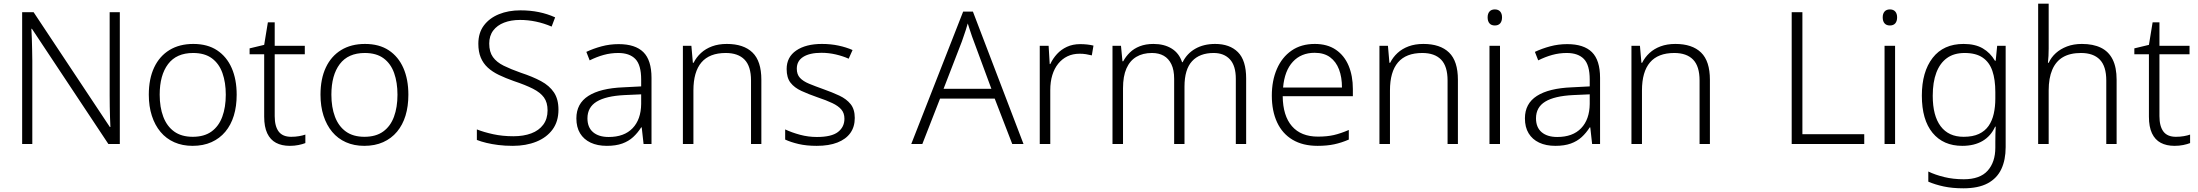

<svg xmlns="http://www.w3.org/2000/svg" viewBox="-20 -780 11908 1040"><path d="M629 0H567L153 -624H150Q152 -598 152.5 -570Q153 -542 154 -512.5Q155 -483 155 -451V0H100V-714H162L575 -92H578Q577 -113 576 -142Q575 -171 574.5 -202.5Q574 -234 574 -261V-714H629Z M1262 -267Q1262 -204 1246.5 -153.5Q1231 -103 1200.5 -66.5Q1170 -30 1125.5 -10Q1081 10 1023 10Q968 10 924 -9.5Q880 -29 849.5 -65.5Q819 -102 802.5 -153Q786 -204 786 -267Q786 -353 815 -414.5Q844 -476 898 -509Q952 -542 1027 -542Q1104 -542 1156 -507.5Q1208 -473 1235 -411.5Q1262 -350 1262 -267ZM845 -267Q845 -199 864.5 -147.5Q884 -96 923.5 -67.5Q963 -39 1024 -39Q1086 -39 1125.5 -67.5Q1165 -96 1184 -147.5Q1203 -199 1203 -267Q1203 -333 1185 -384Q1167 -435 1128 -464Q1089 -493 1026 -493Q936 -493 890.5 -433Q845 -373 845 -267Z M1557 -39Q1580 -39 1600 -42.5Q1620 -46 1634 -51V-5Q1619 1 1597 5.5Q1575 10 1550 10Q1506 10 1475 -6.5Q1444 -23 1427.5 -58Q1411 -93 1411 -148V-486H1332V-518L1411 -537L1431 -659H1468V-532H1631V-486H1468V-151Q1468 -96 1489.5 -67.5Q1511 -39 1557 -39Z M2192 -267Q2192 -204 2176.5 -153.5Q2161 -103 2130.5 -66.5Q2100 -30 2055.5 -10Q2011 10 1953 10Q1898 10 1854 -9.5Q1810 -29 1779.5 -65.5Q1749 -102 1732.5 -153Q1716 -204 1716 -267Q1716 -353 1745 -414.5Q1774 -476 1828 -509Q1882 -542 1957 -542Q2034 -542 2086 -507.5Q2138 -473 2165 -411.5Q2192 -350 2192 -267ZM1775 -267Q1775 -199 1794.5 -147.5Q1814 -96 1853.5 -67.5Q1893 -39 1954 -39Q2016 -39 2055.5 -67.5Q2095 -96 2114 -147.5Q2133 -199 2133 -267Q2133 -333 2115 -384Q2097 -435 2058 -464Q2019 -493 1956 -493Q1866 -493 1820.5 -433Q1775 -373 1775 -267Z M3005 -186Q3005 -122 2973 -78.5Q2941 -35 2885 -12.5Q2829 10 2758 10Q2715 10 2679.5 5.5Q2644 1 2615 -6Q2586 -13 2563 -22V-79Q2601 -64 2651.5 -53Q2702 -42 2761 -42Q2816 -42 2857.5 -57.5Q2899 -73 2922.5 -104.5Q2946 -136 2946 -182Q2946 -225 2926.5 -252Q2907 -279 2866.5 -299.5Q2826 -320 2763 -341Q2718 -357 2682.5 -374Q2647 -391 2622 -414Q2597 -437 2584 -468.5Q2571 -500 2571 -543Q2571 -602 2601 -642Q2631 -682 2682.5 -703Q2734 -724 2799 -724Q2852 -724 2898.5 -714.5Q2945 -705 2987 -686L2968 -636Q2926 -654 2883 -663Q2840 -672 2797 -672Q2748 -672 2710.5 -657.5Q2673 -643 2651.5 -614.5Q2630 -586 2630 -544Q2630 -499 2650 -471Q2670 -443 2708.5 -424Q2747 -405 2801 -386Q2865 -365 2910.5 -340.5Q2956 -316 2980.5 -279.5Q3005 -243 3005 -186Z M3331 -541Q3421 -541 3465 -497.5Q3509 -454 3509 -358V0H3466L3456 -90H3453Q3434 -60 3409.5 -37.5Q3385 -15 3350.5 -2.5Q3316 10 3267 10Q3216 10 3179 -7.5Q3142 -25 3122 -58Q3102 -91 3102 -139Q3102 -219 3167 -260.5Q3232 -302 3356 -307L3453 -312V-349Q3453 -428 3421.5 -460.5Q3390 -493 3329 -493Q3288 -493 3250 -482.5Q3212 -472 3174 -453L3156 -499Q3194 -517 3238.5 -529Q3283 -541 3331 -541ZM3363 -265Q3262 -260 3212 -229.5Q3162 -199 3162 -139Q3162 -90 3192.5 -64Q3223 -38 3277 -38Q3361 -38 3406.5 -85.5Q3452 -133 3453 -217V-269Z M3917 -542Q4008 -542 4056 -495.5Q4104 -449 4104 -348V0H4048V-344Q4048 -421 4013 -457Q3978 -493 3911 -493Q3823 -493 3779.5 -442Q3736 -391 3736 -290V0H3679V-532H3725L3733 -440H3737Q3752 -470 3777 -493Q3802 -516 3837 -529Q3872 -542 3917 -542Z M4610 -141Q4610 -93 4586 -59.5Q4562 -26 4516 -8Q4470 10 4404 10Q4348 10 4305.5 0Q4263 -10 4233 -24V-79Q4269 -62 4313.5 -50Q4358 -38 4405 -38Q4484 -38 4519 -65Q4554 -92 4554 -137Q4554 -167 4537.5 -186.5Q4521 -206 4488.5 -221.5Q4456 -237 4408 -253Q4359 -270 4321 -287.5Q4283 -305 4262 -332Q4241 -359 4241 -406Q4241 -471 4293 -506.5Q4345 -542 4432 -542Q4480 -542 4522 -533Q4564 -524 4598 -509L4577 -462Q4546 -476 4507.5 -485Q4469 -494 4429 -494Q4366 -494 4331 -472Q4296 -450 4296 -408Q4296 -377 4313 -358.5Q4330 -340 4362.5 -326.5Q4395 -313 4440 -297Q4488 -280 4526.5 -262Q4565 -244 4587.5 -216Q4610 -188 4610 -141Z M5463 0 5368 -246H5072L4976 0H4916L5197 -717H5250L5524 0ZM5255 -556Q5251 -566 5245 -583Q5239 -600 5233 -619Q5227 -638 5222 -653Q5217 -636 5211.5 -618Q5206 -600 5200 -584Q5194 -568 5190 -555L5091 -299H5350Z M5831 -541Q5850 -541 5868.5 -539Q5887 -537 5903 -533L5894 -480Q5878 -484 5862 -486.5Q5846 -489 5828 -489Q5791 -489 5762 -475Q5733 -461 5712 -435Q5691 -409 5680 -373Q5669 -337 5669 -292V0H5612V-532H5660L5666 -433H5669Q5683 -463 5705.5 -487.5Q5728 -512 5759.5 -526.5Q5791 -541 5831 -541Z M6562 -542Q6641 -542 6685.5 -497.5Q6730 -453 6730 -355V0H6674V-353Q6674 -424 6642 -458.5Q6610 -493 6554 -493Q6478 -493 6437 -448.5Q6396 -404 6396 -311V0H6340V-353Q6340 -401 6325 -432Q6310 -463 6283.5 -478Q6257 -493 6220 -493Q6170 -493 6135 -472Q6100 -451 6081.5 -409Q6063 -367 6063 -302V0H6006V-532H6052L6060 -448H6064Q6078 -474 6100 -495.5Q6122 -517 6154 -529.5Q6186 -542 6228 -542Q6286 -542 6326.5 -517Q6367 -492 6383 -443H6386Q6409 -490 6454.5 -516Q6500 -542 6562 -542Z M7102 -542Q7170 -542 7216 -510.5Q7262 -479 7285 -424Q7308 -369 7308 -298V-259H6928Q6929 -153 6978 -96.5Q7027 -40 7119 -40Q7168 -40 7205 -48.5Q7242 -57 7286 -76V-24Q7247 -7 7207.5 1.5Q7168 10 7117 10Q7037 10 6981.5 -23Q6926 -56 6897.5 -117.5Q6869 -179 6869 -262Q6869 -343 6896.5 -406.5Q6924 -470 6976 -506Q7028 -542 7102 -542ZM7101 -494Q7028 -494 6983 -445.5Q6938 -397 6930 -306H7249Q7249 -362 7233 -404Q7217 -446 7184.5 -470Q7152 -494 7101 -494Z M7690 -542Q7781 -542 7829 -495.5Q7877 -449 7877 -348V0H7821V-344Q7821 -421 7786 -457Q7751 -493 7684 -493Q7596 -493 7552.5 -442Q7509 -391 7509 -290V0H7452V-532H7498L7506 -440H7510Q7525 -470 7550 -493Q7575 -516 7610 -529Q7645 -542 7690 -542Z M8105 -532V0H8048V-532ZM8077 -729Q8096 -729 8106 -717.5Q8116 -706 8116 -686Q8116 -665 8106 -653.5Q8096 -642 8077 -642Q8058 -642 8048 -653.5Q8038 -665 8038 -686Q8038 -706 8048 -717.5Q8058 -729 8077 -729Z M8469 -541Q8559 -541 8603 -497.5Q8647 -454 8647 -358V0H8604L8594 -90H8591Q8572 -60 8547.5 -37.5Q8523 -15 8488.5 -2.5Q8454 10 8405 10Q8354 10 8317 -7.5Q8280 -25 8260 -58Q8240 -91 8240 -139Q8240 -219 8305 -260.5Q8370 -302 8494 -307L8591 -312V-349Q8591 -428 8559.5 -460.5Q8528 -493 8467 -493Q8426 -493 8388 -482.5Q8350 -472 8312 -453L8294 -499Q8332 -517 8376.5 -529Q8421 -541 8469 -541ZM8501 -265Q8400 -260 8350 -229.5Q8300 -199 8300 -139Q8300 -90 8330.5 -64Q8361 -38 8415 -38Q8499 -38 8544.5 -85.5Q8590 -133 8591 -217V-269Z M9055 -542Q9146 -542 9194 -495.5Q9242 -449 9242 -348V0H9186V-344Q9186 -421 9151 -457Q9116 -493 9049 -493Q8961 -493 8917.5 -442Q8874 -391 8874 -290V0H8817V-532H8863L8871 -440H8875Q8890 -470 8915 -493Q8940 -516 8975 -529Q9010 -542 9055 -542Z M9685 0V-714H9743V-53H10078V0Z M10245 -532V0H10188V-532ZM10217 -729Q10236 -729 10246 -717.5Q10256 -706 10256 -686Q10256 -665 10246 -653.5Q10236 -642 10217 -642Q10198 -642 10188 -653.5Q10178 -665 10178 -686Q10178 -706 10188 -717.5Q10198 -729 10217 -729Z M10616 -542Q10679 -542 10720 -518Q10761 -494 10786 -451H10790L10798 -532H10844V17Q10844 86 10820.5 136Q10797 186 10746.5 213Q10696 240 10615 240Q10555 240 10508.5 230Q10462 220 10425 204V149Q10462 167 10511 179Q10560 191 10617 191Q10705 191 10746.5 144.5Q10788 98 10788 20V-11Q10788 -32 10788.5 -53.5Q10789 -75 10790 -94H10787Q10764 -43 10719 -16.5Q10674 10 10609 10Q10506 10 10448 -60.5Q10390 -131 10390 -262Q10390 -391 10448.5 -466.5Q10507 -542 10616 -542ZM10622 -493Q10564 -493 10526 -465.5Q10488 -438 10468.5 -386.5Q10449 -335 10449 -261Q10449 -153 10492 -96Q10535 -39 10616 -39Q10666 -39 10699 -54.5Q10732 -70 10751.5 -98Q10771 -126 10779.5 -164Q10788 -202 10788 -246V-281Q10788 -349 10772 -396Q10756 -443 10719.5 -468Q10683 -493 10622 -493Z M11077 -517Q11077 -496 11076 -477.5Q11075 -459 11073 -440H11077Q11091 -470 11116 -492.5Q11141 -515 11176.5 -528.5Q11212 -542 11257 -542Q11318 -542 11360 -521.5Q11402 -501 11423.5 -458Q11445 -415 11445 -348V0H11389V-344Q11389 -421 11354 -457Q11319 -493 11252 -493Q11193 -493 11154.5 -470.5Q11116 -448 11096.5 -402.5Q11077 -357 11077 -290V0H11020V-760H11077Z M11766 -39Q11789 -39 11809 -42.5Q11829 -46 11843 -51V-5Q11828 1 11806 5.5Q11784 10 11759 10Q11715 10 11684 -6.5Q11653 -23 11636.5 -58Q11620 -93 11620 -148V-486H11541V-518L11620 -537L11640 -659H11677V-532H11840V-486H11677V-151Q11677 -96 11698.5 -67.5Q11720 -39 11766 -39Z"/></svg>

Font: Noto Sans Armenian Light
Style: Regular
Weight: 300
Designer: Monotype Design Team
Foundry: Monotype Imaging Inc.
Version: Version 2.007